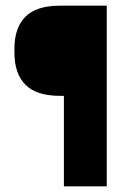

<svg xmlns="http://www.w3.org/2000/svg" viewBox="-20 -659 456 679"><path d="M193 -320Q108.5 -320 69.8 -359.5Q31 -399 31 -472.5V-487Q31 -560.5 69.8 -599.8Q108.5 -639 193.5 -639H242L242.5 -320ZM357.5 0H206V-639H357.5Z"/></svg>

Font: Anek Gurmukhi Medium
Style: Bold
Weight: 700
Version: Version 1.003